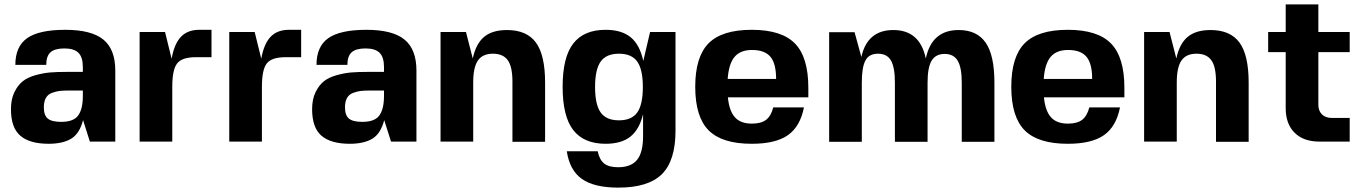

<svg xmlns="http://www.w3.org/2000/svg" viewBox="-20 -646 6208 876"><path d="M390 0 359 -98Q343 -36 304.5 -13Q266 10 202 10Q116 10 73 -26.5Q30 -63 30 -148Q30 -193 45.5 -225Q61 -257 83.5 -275Q106 -293 142 -303Q178 -313 209.5 -315.5Q241 -318 283 -318H358V-340Q358 -385 338 -405Q318 -425 274 -425Q230 -425 210.5 -407.5Q191 -390 191 -350H50Q50 -434 104 -472Q158 -510 278 -510Q397 -510 451.5 -465.5Q506 -421 506 -324V0ZM358 -233H295Q268 -233 251.5 -231Q235 -229 216.5 -222Q198 -215 189 -198.5Q180 -182 180 -156Q180 -120 198 -105Q216 -90 259 -90Q316 -90 337 -119.5Q358 -149 358 -208Z M873 -385Q811 -385 788.5 -357Q766 -329 766 -250V0H617V-500H733L763 -378Q775 -446 805.5 -478Q836 -510 889 -510H945V-385Z M1282 -385Q1220 -385 1197.5 -357Q1175 -329 1175 -250V0H1026V-500H1142L1172 -378Q1184 -446 1214.5 -478Q1245 -510 1298 -510H1354V-385Z M1764 0 1733 -98Q1717 -36 1678.5 -13Q1640 10 1576 10Q1490 10 1447 -26.5Q1404 -63 1404 -148Q1404 -193 1419.5 -225Q1435 -257 1457.5 -275Q1480 -293 1516 -303Q1552 -313 1583.5 -315.5Q1615 -318 1657 -318H1732V-340Q1732 -385 1712 -405Q1692 -425 1648 -425Q1604 -425 1584.5 -407.5Q1565 -390 1565 -350H1424Q1424 -434 1478 -472Q1532 -510 1652 -510Q1771 -510 1825.5 -465.5Q1880 -421 1880 -324V0ZM1732 -233H1669Q1642 -233 1625.5 -231Q1609 -229 1590.5 -222Q1572 -215 1563 -198.5Q1554 -182 1554 -156Q1554 -120 1572 -105Q1590 -90 1633 -90Q1690 -90 1711 -119.5Q1732 -149 1732 -208Z M2106 -500 2137 -379Q2151 -446 2188.5 -477.5Q2226 -509 2293 -509Q2383 -509 2425 -452Q2467 -395 2467 -269V1H2318V-274Q2318 -342 2296.5 -371.5Q2275 -401 2229 -401Q2182 -401 2160.5 -370Q2139 -339 2139 -270V0H1990V-500Z M2743 10Q2644 10 2595.5 -52.5Q2547 -115 2547 -250Q2547 -385 2595.5 -447.5Q2644 -510 2743 -510Q2816 -510 2857.5 -476Q2899 -442 2915 -368L2946 -500H3062V-50Q3062 87 3000 148.5Q2938 210 2801 210Q2691 210 2635 170.5Q2579 131 2566 44H2707Q2715 83 2736.5 100Q2758 117 2800 117Q2859 117 2886.5 83.5Q2914 50 2914 -25V-125Q2897 -55 2856 -22.5Q2815 10 2743 10ZM2720.5 -365Q2695 -329 2695 -249Q2695 -169 2720.5 -133Q2746 -97 2804 -97Q2862 -97 2887.5 -133Q2913 -169 2913 -249Q2913 -329 2887.5 -365Q2862 -401 2804 -401Q2746 -401 2720.5 -365Z M3301 -202Q3307 -140 3333 -111Q3359 -82 3410 -82Q3453 -82 3475.5 -99.5Q3498 -117 3508 -156H3648Q3631 -69 3575 -29.5Q3519 10 3410 10Q3274 10 3213 -51.5Q3152 -113 3152 -250Q3152 -387 3213 -448.5Q3274 -510 3410 -510Q3546 -510 3607 -447.5Q3668 -385 3668 -246V-202ZM3411 -418Q3358 -418 3331.5 -386.5Q3305 -355 3300 -286H3521Q3521 -356 3495 -387Q3469 -418 3411 -418Z M3912 -269V1H3763V-499H3879L3910 -386Q3937 -509 4056 -509Q4177 -509 4204 -379Q4231 -509 4354 -509Q4437 -509 4477 -451.5Q4517 -394 4517 -269V1H4368V-269Q4368 -338 4349.5 -369Q4331 -400 4290 -400Q4249 -400 4230.5 -369Q4212 -338 4212 -269V1H4063V-269Q4063 -339 4045 -370Q4027 -401 3986 -401Q3945 -401 3928.5 -370Q3912 -339 3912 -269Z M4743 -202Q4749 -140 4775 -111Q4801 -82 4852 -82Q4895 -82 4917.5 -99.5Q4940 -117 4950 -156H5090Q5073 -69 5017 -29.5Q4961 10 4852 10Q4716 10 4655 -51.5Q4594 -113 4594 -250Q4594 -387 4655 -448.5Q4716 -510 4852 -510Q4988 -510 5049 -447.5Q5110 -385 5110 -246V-202ZM4853 -418Q4800 -418 4773.5 -386.5Q4747 -355 4742 -286H4963Q4963 -356 4937 -387Q4911 -418 4853 -418Z M5316 -500 5347 -379Q5361 -446 5398.5 -477.5Q5436 -509 5503 -509Q5593 -509 5635 -452Q5677 -395 5677 -269V1H5528V-274Q5528 -342 5506.5 -371.5Q5485 -401 5439 -401Q5392 -401 5370.5 -370Q5349 -339 5349 -270V0H5200V-500Z M5995 -168Q5995 -141 6011 -124.5Q6027 -108 6056 -108H6138V0H6000Q5927 0 5886.5 -40.5Q5846 -81 5846 -152V-408H5766V-500H5846V-626H5995V-500H6138V-408H5995Z"/></svg>

Font: Fivo Sans Modern
Style: Regular
Weight: 700
Designer: Alexander Slobzheninov
Foundry: Alexander Slobzheninov
Version: 1.0